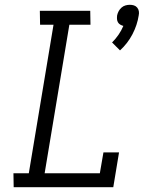

<svg xmlns="http://www.w3.org/2000/svg" viewBox="-20 -780 640 800"><path d="M480 -570 447 -603Q462 -618 474 -635.5Q486 -653 494 -672Q487 -674 481 -677.5Q475 -681 471.5 -687Q468 -693 467.5 -700.5Q467 -708 468 -716Q470 -725 474.5 -733.5Q479 -742 486.5 -748.5Q494 -755 503 -757.5Q512 -760 521 -760Q530 -760 538 -757.5Q546 -755 551.5 -748.5Q557 -742 558.5 -733.5Q560 -725 558 -716Q552 -676 532 -637.5Q512 -599 480 -570ZM37 0 36 -58H100L203 -677H147L146 -735H356L357 -677H269L166 -58H396L411 -145H476L452 0Z"/></svg>

Font: Iosevka Etoile Light
Style: Italic
Weight: 300
Italic angle: -9°
Designer: Belleve Invis
Foundry: Belleve Invis
Version: Version 22.1.2; ttfautohint (v1.8.4)